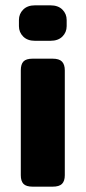

<svg xmlns="http://www.w3.org/2000/svg" viewBox="-20 -700 321 720"><path d="M51 -602V-625Q51 -648 67 -664Q83 -680 111 -680H169Q198 -680 214 -664Q230 -648 230 -625V-602Q230 -579 214 -563Q198 -547 169 -547H111Q83 -547 67 -563Q51 -579 51 -602ZM58 -43V-436Q58 -459 68 -469.5Q78 -480 103 -480H177Q202 -480 212.5 -469Q223 -458 223 -436V-43Q223 -21 212.5 -10.5Q202 0 177 0H103Q78 0 68 -10.5Q58 -21 58 -43Z"/></svg>

Font: Mitr Medium
Style: Regular
Weight: 500
Designer: Thanarat Vachiruckul
Foundry: Cadson Demak
Version: Version 1.003